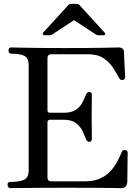

<svg xmlns="http://www.w3.org/2000/svg" viewBox="-20 -971 723 991"><path d="M33 0Q27 0 23 -5Q19 -10 19 -16Q19 -32 33 -32Q80 -32 104 -43Q128 -54 128 -93V-635Q128 -671 106 -682.5Q84 -694 37 -694Q30 -694 27 -699Q24 -704 24 -711Q24 -716 27 -721Q30 -726 37 -726Q45 -726 115.5 -724.5Q186 -723 320 -723Q448 -723 517 -724.5Q586 -726 593 -726Q619 -726 620 -702Q620 -693 621 -673.5Q622 -654 623 -632Q624 -610 625 -593Q626 -576 626 -572Q626 -561 613 -558Q607 -558 603 -559.5Q599 -561 595 -568Q582 -593 563.5 -621.5Q545 -650 514.5 -670.5Q484 -691 434 -691H246Q225 -691 225 -671V-402Q225 -389 238 -389H308Q350 -389 372.5 -405Q395 -421 406 -443Q417 -465 424 -483Q429 -496 441 -496Q454 -496 454 -482Q454 -475 454 -455.5Q454 -436 453.5 -413Q453 -390 453 -370Q453 -351 453.5 -326.5Q454 -302 454 -282Q454 -262 454 -254Q454 -239 441 -239Q429 -239 424 -253Q417 -271 406 -294.5Q395 -318 372.5 -335.5Q350 -353 308 -353H238Q225 -353 225 -339V-55Q225 -35 246 -35H419Q467 -35 500.5 -51.5Q534 -68 555 -93Q576 -118 588.5 -143Q601 -168 608 -186Q611 -194 616 -195.5Q621 -197 627 -196Q635 -195 637 -191Q639 -187 639 -182Q639 -178 638.5 -158Q638 -138 638 -111.5Q638 -85 637.5 -62.5Q637 -40 637 -31Q635 0 606 0Q600 0 572.5 -0.5Q545 -1 486.5 -1.5Q428 -2 329 -2Q246 -2 181.5 -1.5Q117 -1 78.5 -0.5Q40 0 33 0ZM211 -789Q204 -789 201.5 -794Q199 -799 204 -804L333 -945Q339 -951 348 -951H375Q384 -951 390 -945L519 -804Q524 -799 522.5 -794Q521 -789 513 -789H487Q483 -789 480 -790.5Q477 -792 473 -794L362 -867L251 -794Q247 -792 244.5 -790.5Q242 -789 237 -789Z"/></svg>

Font: Zen Old Mincho Medium
Style: Regular
Weight: 500
Designer: Yoshimichi Ohira
Foundry: Positype
Version: Version 1.500